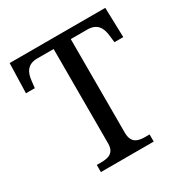

<svg xmlns="http://www.w3.org/2000/svg" viewBox="-165 -847 943 979"><g transform="rotate(-30 306.5 -357.0)"><path d="M150 0H461V-42H438C393 -42 356 -51 356 -114V-664H453C513 -664 531 -626 536 -582L541 -539H593L588 -714H25L20 -539H72L77 -582C82 -626 100 -664 159 -664H255V-109C255 -50 217 -42 173 -42H150Z"/></g></svg>

Font: Noto Serif
Style: Regular
Weight: 400
Designer: Monotype Design Team
Foundry: Monotype Imaging Inc.
Version: Version 2.015